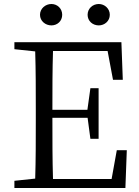

<svg xmlns="http://www.w3.org/2000/svg" viewBox="-20 -940 695 960"><path d="M474 -813C503 -813 529 -835 529 -866C529 -897 503 -920 474 -920C443 -920 418 -897 418 -866C418 -835 443 -813 474 -813ZM237 -813C267 -813 291 -835 291 -866C291 -897 267 -920 237 -920C207 -920 180 -897 180 -866C180 -835 207 -813 237 -813ZM564 -189 538 -45H245C242 -142 242 -240 242 -351H418L432 -246H473V-499H432L417 -391H242C242 -493 242 -591 245 -685H518L545 -541H594L587 -729H52V-694L156 -683C159 -587 159 -489 159 -392V-337C159 -239 159 -142 156 -47L52 -36V0H607L614 -189Z"/></svg>

Font: Source Han Serif K
Style: Regular
Weight: 400
Designer: Ryoko NISHIZUKA 西塚涼子 (kana & ideographs); Frank Grießhammer (Latin, Greek & Cyrillic); Wenlong ZHANG 张文龙 (bopomofo); San
Foundry: Adobe Systems Incorporated
Version: Version 1.001;PS 1.001;hotconv 16.6.54;makeotf.lib2.5.65590